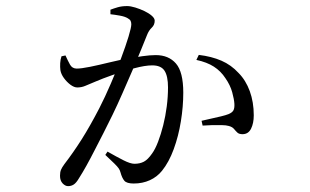

<svg xmlns="http://www.w3.org/2000/svg" viewBox="-20 -579 1040 645"><path d="M341.2 -69.7Q371.5 -52.4 394.8 -40.6Q418.1 -28.8 431.7 -28.8Q449.9 -28.8 463.3 -35.8Q476.8 -42.9 490.9 -63.3Q501.6 -78.1 511.1 -102.9Q520.6 -127.7 528.3 -158.2Q536 -188.8 540.2 -221.5Q544.4 -254.2 544.4 -285.5Q544.4 -323.1 532.8 -341.2Q521.2 -359.4 491.3 -359.4Q467.4 -359.4 430.8 -349.6Q394.2 -339.9 358.6 -327.2Q322.9 -314.6 301.6 -305.3Q278.9 -295.9 266.5 -290.6Q254.1 -285.2 239.5 -285.2Q229.1 -285.2 216.7 -294.3Q204.4 -303.5 194.7 -316.8Q185.1 -330 182.9 -343.3Q181.5 -354 182.2 -366.7Q183 -379.5 186.6 -389.9L200 -392.7Q207.6 -375.6 215.1 -362.1Q222.5 -348.6 237.9 -348.6Q252.7 -348.6 282.2 -354.5Q311.7 -360.5 346.6 -369.1Q381.5 -377.7 413.5 -383.1Q430.5 -386.3 457.3 -390.1Q484.1 -393.9 503.1 -393.9Q546.6 -393.9 571.1 -365.6Q595.7 -337.3 595.7 -267.7Q595.7 -220.9 587.6 -171.2Q579.6 -121.6 563.6 -77.9Q547.7 -34.3 524.2 -5.2Q507.6 15.4 483.3 26.4Q458.9 37.5 429.3 37.5Q405.6 37.5 397.7 28.1Q389.8 18.8 384.6 -0.5Q382.8 -7.3 378.7 -13.4Q374.5 -19.5 364.1 -29.7Q353.7 -39.9 333.8 -58.6ZM351 -531.2V-546.4Q361.8 -550.6 375.6 -554.6Q389.4 -558.6 406.9 -558.6Q418.8 -558.6 434.6 -553.7Q450.3 -548.9 465.2 -541.8Q480 -534.7 489.9 -526.1Q499.7 -517.6 499.7 -509.5Q499.7 -495.3 489.8 -486Q479.8 -476.7 473.7 -460.8Q466.2 -442.5 453.7 -411.4Q441.2 -380.3 425 -342.8Q408.8 -305.4 391.7 -266.4Q374.7 -227.5 357.8 -192.7Q343 -161.9 327.6 -132.1Q312.2 -102.2 297.9 -74.3Q283.6 -46.3 270.4 -22.5Q257.2 1.2 245.8 19Q236.4 35.2 227.9 40.7Q219.4 46.3 208.7 46.3Q199.2 46.3 190.4 37.1Q181.6 27.8 181.6 11.5Q181.6 -0.5 184.8 -8.4Q188 -16.3 196.3 -27.6Q226.2 -66.5 254.2 -110.6Q282.1 -154.7 313.4 -215Q333.1 -253.5 352.2 -297.9Q371.4 -342.2 386.9 -383.6Q402.4 -425 411.8 -455.9Q421.1 -486.8 421.1 -497.3Q421.1 -503.9 418.8 -508.8Q416.5 -513.7 409.1 -517.7Q399.9 -523.4 382.8 -526.5Q365.6 -529.6 351 -531.2ZM639.7 -377.7 647.8 -394.6Q691.1 -389.4 723.9 -375.1Q756.7 -360.8 781.2 -334.1Q805.8 -309.4 819.2 -272.5Q832.5 -235.7 832.5 -191.7Q832.5 -165 823.4 -146.7Q814.3 -128.4 794.9 -128.2Q783.1 -128.2 777.4 -133.6Q771.6 -139.1 766 -145.9Q760.4 -152.7 748.7 -155.8Q740.5 -158.4 724.8 -158.7Q709 -158.9 691.5 -158.6Q673.9 -158.2 660.7 -157.1L657.1 -173.2Q672.2 -176.8 689.6 -180.6Q707 -184.4 722.8 -188.2Q738.7 -192 748.1 -195.8Q760.3 -201 764.2 -208.4Q768.2 -215.8 767.4 -230.2Q766.6 -245.1 760.1 -269Q753.6 -292.9 737.3 -316.3Q721.9 -340 698.5 -355.1Q675 -370.2 639.7 -377.7Z"/></svg>

Font: Noto Serif JP
Style: Regular
Weight: 200
Designer: Ryoko NISHIZUKA 西塚涼子 (kana & ideographs); Frank Grießhammer (Latin, Greek & Cyrillic); Wenlong ZHANG 张文龙 (bopomofo); San
Foundry: Adobe
Version: Version 2.001;hotconv 1.1.0;makeotfexe 2.6.0